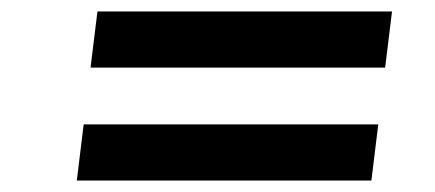

<svg xmlns="http://www.w3.org/2000/svg" viewBox="-20 -420 759 335"><path d="M126 -203H640L628 -105H114ZM150 -400H664L652 -302H138Z"/></svg>

Font: Josefin Sans Thin SemiBold
Style: Italic
Weight: 600
Italic angle: -7°
Version: Version 2.000